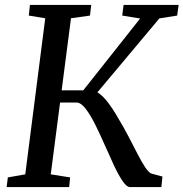

<svg xmlns="http://www.w3.org/2000/svg" viewBox="-20 -763 748 783"><path d="M510.5 0Q496.5 0 479.8 -24.8Q463 -49.5 444.5 -89Q426 -128.5 406.8 -172.5Q387.5 -216.5 367.8 -256Q348 -295.5 328.8 -320.2Q309.5 -345 291.5 -345H200.5L207 -394.5H319.5L551.5 -687.5L478.5 -699.5L484 -743H708.5L702.5 -699.5L630 -688L348 -351.5L358.5 -392.5Q371.5 -391 384.8 -381.5Q398 -372 411.5 -356Q425 -340 438.5 -319.5Q452 -299 465 -276Q485.5 -242 504.8 -205Q524 -168 541 -135Q558 -102 572.5 -80.2Q587 -58.5 598 -55L642.5 -43L638 0ZM7 0 12 -39.5 83 -52 164.5 -688.5 97.5 -699.5 102 -743H352L347 -699.5L269.5 -688.5L187 -52L266 -39.5L262 0Z"/></svg>

Font: Merriweather 20pt
Style: Italic
Weight: 400
Italic angle: -7.8°
Version: Version 2.101